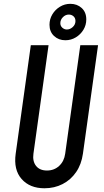

<svg xmlns="http://www.w3.org/2000/svg" viewBox="-20 -992 556 1028"><path d="M505 -750 424 -169Q416 -112 387.5 -70.5Q359 -29 315.2 -6.5Q271.5 16 218 16Q139.5 16 95.8 -33.5Q52 -83 64 -169L145 -750H240L159 -169Q153.5 -128.5 173 -103.8Q192.5 -79 231.5 -79Q270 -79 296.8 -103.8Q323.5 -128.5 329 -169L410 -750ZM330 -776.5Q294 -776.5 269.5 -799.2Q245 -822 245 -859.5Q245 -889.5 260.2 -915Q275.5 -940.5 301 -956Q326.5 -971.5 356.5 -971.5Q393 -971.5 417.5 -949Q442 -926.5 442 -888Q442 -858 426.8 -832.8Q411.5 -807.5 386 -792Q360.5 -776.5 330 -776.5ZM338 -834Q355 -834 369.5 -847.2Q384 -860.5 384 -879.5Q384 -895.5 373.5 -904.8Q363 -914 348.5 -914Q330.5 -914 316.8 -900Q303 -886 303 -868Q303 -853 313.8 -843.5Q324.5 -834 338 -834Z"/></svg>

Font: Mohave Light Medium
Style: Italic
Weight: 500
Italic angle: -8°
Version: Version 2.003